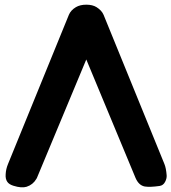

<svg xmlns="http://www.w3.org/2000/svg" viewBox="-20 -779 739 828"><path d="M605 25.4Q627.4 28.8 668.5 22.9Q684.1 20.5 691.9 5.4Q699.7 -9.3 698.7 -22.9Q696.3 -54.2 689 -71.8L426.8 -714.8Q418.9 -733.9 396.5 -748Q379.4 -758.8 352.1 -758.8Q325.2 -758.8 307.1 -748Q285.2 -734.9 276.9 -714.8L14.6 -71.8Q5.4 -49.8 4.4 -27.3Q2.9 -6.8 11.7 5.4Q19 16.1 37.6 22Q73.2 33.2 94.7 26.4Q122.1 17.6 136.7 -7.3Q138.7 -10.3 139.2 -11.7L352.1 -522.5L564.5 -11.7Q578.6 21 605 25.4Z"/></svg>

Font: Comic Relief
Style: Bold
Weight: 700
Designer: Jeff Davis
Foundry: Loudifier
Version: Version 1.200; ttfautohint (v1.8.4.7-5d5b)